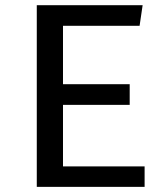

<svg xmlns="http://www.w3.org/2000/svg" viewBox="-20 -727 655 747"><path d="M225.1 -626.7V-399.5H484.6V-319H225.1V-79.5H542.6V0H123.1V-706.7H534.9L523.1 -626.7Z"/></svg>

Font: Fira Code Retina
Style: Regular
Weight: 450
Monospace: yes
Designer: Carrois Corporate, Edenspiekermann AG, Nikita Prokopov
Foundry: Carrois Corporate, Edenspiekermann AG, Nikita Prokopov
Version: Version 6.002